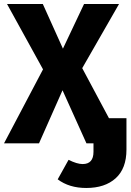

<svg xmlns="http://www.w3.org/2000/svg" viewBox="-24 -713 651 955"><path d="M518 -125H605V31Q605 125 551.5 173.5Q498 222 405 222Q320 222 263 179L317 82Q359 103 387 103Q441 103 441 42V0H406L287 -264L170 0H-4L190 -368L11 -693H189L289 -471L394 -693H568L385 -374Z"/></svg>

Font: Fira Sans
Style: Bold
Weight: 700
Designer: bBox Type GmbH & Carrois Corporate GbR & Edenspiekermann AG
Foundry: bBox Type GmbH & Carrois Corporate GbR & Edenspiekermann AG
Version: Version 4.301;PS 004.301;hotconv 1.0.88;makeotf.lib2.5.64775